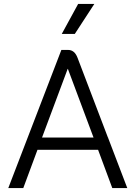

<svg xmlns="http://www.w3.org/2000/svg" viewBox="-20 -953 687 973"><path d="M477 -194H170L98 0H22L291 -700H325Q358 -700 373 -660L527 -256H528V-254L625 0H549ZM193 -256H454L324 -604H323ZM376 -933H458L359 -781H293Z"/></svg>

Font: Bai Jamjuree
Style: Regular
Weight: 400
Designer: Katatrad Aksorn Co.,Ltd.
Foundry: Cadson Demak Co.,Ltd.
Version: Version 1.000; ttfautohint (v1.6)